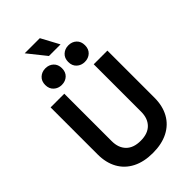

<svg xmlns="http://www.w3.org/2000/svg" viewBox="-319 -1191 1310 1310"><g transform="rotate(-45 336.0 -536.0)"><path d="M336 14Q250 14 188.5 -17.5Q127 -49 94.5 -107.5Q62 -166 62 -246V-700H194V-242Q194 -178 230.5 -141Q267 -104 336 -104Q405 -104 441.5 -141Q478 -178 478 -242V-700H610V-246Q610 -166 577.5 -107.5Q545 -49 483.5 -17.5Q422 14 336 14ZM447 -754Q413 -754 389.5 -775.5Q366 -797 366 -834Q366 -871 389.5 -892.5Q413 -914 447 -914Q482 -914 505 -892.5Q528 -871 528 -834Q528 -797 505 -775.5Q482 -754 447 -754ZM225 -754Q191 -754 167.5 -775.5Q144 -797 144 -834Q144 -871 167.5 -892.5Q191 -914 225 -914Q260 -914 283 -892.5Q306 -871 306 -834Q306 -797 283 -775.5Q260 -754 225 -754ZM414 -956H302L198 -1086H344Z"/></g></svg>

Font: Space Grotesk Variable Light
Style: Regular
Weight: 300
Designer: Florian Karsten
Foundry: Florian Karsten
Version: Version 2.000